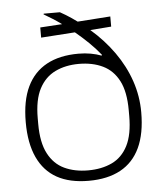

<svg xmlns="http://www.w3.org/2000/svg" viewBox="-53 -769 703 828"><g transform="rotate(-5 299.0 -355.5)"><path d="M298 12Q216 12 161 -18.5Q106 -49 77.5 -110.5Q49 -172 49 -263Q49 -356 78 -416.5Q107 -477 163 -507.5Q219 -538 301 -538Q329 -538 354 -533.5Q379 -529 400 -521L402 -524Q379 -553 351 -580Q323 -607 294 -631L147 -621V-665L242 -671Q223 -685 204 -697Q185 -709 166 -720L167 -723H237Q250 -716 262 -708.5Q274 -701 286 -693Q298 -685 310 -676L452 -686V-642L361 -635Q419 -585 461.5 -525Q504 -465 526.5 -399Q549 -333 549 -263Q549 -171 520.5 -110Q492 -49 436 -18.5Q380 12 298 12ZM299 -33Q358 -33 402.5 -54Q447 -75 471.5 -123Q496 -171 496 -251V-276Q496 -356 471.5 -403.5Q447 -451 402.5 -472.5Q358 -494 299 -494Q241 -494 196.5 -472.5Q152 -451 127 -403.5Q102 -356 102 -276V-251Q102 -171 127 -123Q152 -75 196.5 -54Q241 -33 299 -33Z"/></g></svg>

Font: Archivo SemiExpanded Thin
Style: Regular
Weight: 250
Width: 6
Designer: Hector Gatti
Foundry: Omnibus-Type
Version: Version 2.001